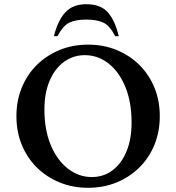

<svg xmlns="http://www.w3.org/2000/svg" viewBox="-20 -882 836 912"><path d="M398 10Q325 10 263 -15.5Q201 -41 155 -86.5Q109 -132 83.5 -194Q58 -256 58 -330Q58 -404 83.5 -466Q109 -528 155 -573.5Q201 -619 263 -644.5Q325 -670 398 -670Q472 -670 534 -644.5Q596 -619 642 -573.5Q688 -528 713.5 -466Q739 -404 739 -330Q739 -256 713.5 -194Q688 -132 642 -86.5Q596 -41 534 -15.5Q472 10 398 10ZM416 -41Q472 -41 514.5 -73Q557 -105 581 -163Q605 -221 605 -300Q605 -397 575.5 -469Q546 -541 495.5 -580.5Q445 -620 383 -620Q328 -620 284.5 -588.5Q241 -557 216 -499Q191 -441 191 -362Q191 -265 221 -193Q251 -121 302.5 -81Q354 -41 416 -41ZM236 -710Q254 -783 289.5 -822.5Q325 -862 390 -862Q459 -862 493 -822.5Q527 -783 544 -710H527Q502 -760 471 -774.5Q440 -789 390 -789Q340 -789 309.5 -774.5Q279 -760 253 -710Z"/></svg>

Font: Spectral SemiBold
Style: Regular
Weight: 600
Designer: Jean-Baptiste Levee
Foundry: Production Type
Version: Version 2.001